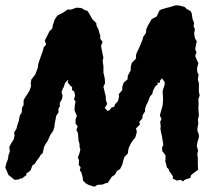

<svg xmlns="http://www.w3.org/2000/svg" viewBox="-57 -697 808 724"><path d="M279 1 267 -5 256 -16 255 -27 250 -46 244 -55 247 -66 240 -75 241 -91 237 -104 243 -120 246 -134 243 -143V-154L239 -167L238 -181L237 -195L231 -207L236 -220L228 -231V-247L233 -260L228 -271L224 -281L225 -299L228 -315L222 -322L226 -336L223 -352L214 -358L215 -365V-369L210 -372L204 -379L200 -384L198 -388L199 -389L200 -397L188 -384L184 -370L179 -361L175 -349L179 -337L177 -324L168 -308L169 -297L163 -286L164 -274L155 -260L151 -239L149 -229L148 -217L143 -203L134 -190L130 -182L123 -166L116 -156L109 -143L107 -133L104 -119L97 -114L90 -102L80 -89L74 -79L65 -73L59 -56L52 -49L42 -43L43 -37L36 -32L26 -24H20L13 -20L-2 -19L-6 -22L-17 -31L-25 -37L-30 -49L-37 -65L-33 -82L-27 -97L-25 -112L-20 -125L-22 -143L-15 -156L-5 -172L-2 -187L-4 -197L5 -212L9 -227L14 -241L17 -259L25 -274L26 -291L32 -301V-319L38 -330L47 -343L54 -355L60 -372L59 -384L61 -397L76 -416L79 -424L86 -443L87 -455L91 -467L99 -490L104 -504L108 -519L117 -529L112 -544L123 -566L130 -580L140 -589L142 -601L149 -623L159 -638L182 -650L198 -661H212L230 -668L249 -667L263 -659L273 -656L281 -643L291 -625L298 -618L306 -610L307 -600L314 -587L318 -572L321 -563V-551L330 -539L324 -525L326 -513L331 -488L333 -480L330 -468L333 -448V-440V-423L338 -402L339 -383L333 -370L337 -353L342 -333V-321L347 -305L338 -290L349 -278L352 -281H356L363 -291L374 -295L377 -304L388 -316L392 -333L391 -342L404 -357V-368L409 -385L424 -398L425 -412L436 -432V-444L440 -460L456 -476V-489L459 -499L467 -515L472 -527L480 -546L483 -558L493 -572L495 -588L501 -601L508 -613L515 -625L534 -635L544 -657L550 -661L570 -667L582 -670L606 -677L620 -676L639 -671L646 -664L662 -655L666 -646L669 -625L675 -610L673 -598L678 -587L675 -571L678 -553L685 -541L682 -528L679 -511L684 -500L679 -486L686 -469L691 -459L686 -440L687 -425L692 -415L689 -398L693 -383V-370V-351L696 -337L691 -323L692 -303L691 -288L692 -276L693 -261L689 -245L691 -232L688 -217L687 -206L693 -189V-179L688 -163L685 -146L687 -140L690 -129L687 -116L689 -100V-89V-75L690 -57L674 -45L663 -36L661 -26L647 -22L638 -18L633 -13L624 -19L610 -16L602 -20L595 -23V-31L594 -34L591 -38L580 -54V-58L572 -66L570 -76L566 -90L567 -96V-112L555 -127L554 -140L559 -151L556 -168L554 -182L551 -195L548 -210L549 -221L547 -238L552 -248L546 -261L549 -274L556 -298L558 -321L557 -340L556 -352L559 -363L564 -378V-388L553 -402L548 -394L546 -395V-385H536L538 -379L529 -372L520 -355L517 -342L509 -334L501 -313L494 -299L490 -287V-277L481 -263L480 -251L468 -237L471 -228L456 -213L459 -199L453 -178L445 -169L437 -157L429 -141L427 -133L425 -118L412 -105L408 -92L404 -76L396 -60L384 -52L376 -38L365 -31L349 -7H344L329 -1L311 0L299 7Z"/></svg>

Font: Winky Rough SemiBold
Style: Italic
Weight: 600
Italic angle: -8.97852°
Designer: Simon Atzbach
Foundry: typofactur
Version: Version 1.206; ttfautohint (v1.8.4.7-5d5b)